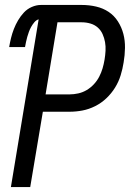

<svg xmlns="http://www.w3.org/2000/svg" viewBox="-20 -755 540 775"><path d="M24 0 136 -677Q126 -674 118.5 -665Q111 -656 105.5 -646Q100 -636 96.5 -626Q93 -616 90 -606Q87 -596 85 -585.5Q83 -575 81 -565H17Q20 -583 24.5 -601.5Q29 -620 36 -638Q43 -656 53 -673Q63 -690 76.5 -704.5Q90 -719 108.5 -727Q127 -735 145 -735H310Q340 -735 368 -728.5Q396 -722 418.5 -707Q441 -692 456 -668.5Q471 -645 478 -618Q485 -591 484.5 -561.5Q484 -532 479 -503Q475 -477 467 -451Q459 -425 444.5 -401.5Q430 -378 409.5 -358.5Q389 -339 364 -326.5Q339 -314 313 -309Q287 -304 261 -304H153L102 0ZM164 -374H261Q278 -374 296 -378Q314 -382 330 -391.5Q346 -401 359 -415Q372 -429 380.5 -445.5Q389 -462 394 -479Q399 -496 402 -514Q405 -532 406 -550Q407 -568 404 -585Q401 -602 394 -617.5Q387 -633 374.5 -644Q362 -655 345 -660Q328 -665 310 -665H212Z"/></svg>

Font: Iosevka SS04
Style: Italic
Weight: 400
Italic angle: -9°
Monospace: yes
Designer: Belleve Invis
Foundry: Belleve Invis
Version: Version 19.0.0; ttfautohint (v1.8.4)